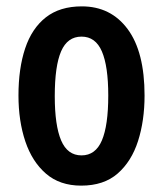

<svg xmlns="http://www.w3.org/2000/svg" viewBox="-20 -573 512 603"><path d="M434 -273Q434 -194 413.5 -130Q393 -66 349.5 -28Q306 10 235 10Q168 10 124.5 -27.5Q81 -65 59.5 -129Q38 -193 38 -273Q38 -358 59 -421Q80 -484 124 -518.5Q168 -553 237 -553Q328 -553 381 -481.5Q434 -410 434 -273ZM152 -271Q152 -179 172 -132Q192 -85 236 -85Q280 -85 300 -132Q320 -179 320 -273Q320 -365 300 -411.5Q280 -458 236 -458Q192 -458 172 -412Q152 -366 152 -271Z"/></svg>

Font: Noto Sans Arabic ExtCond SemBd
Style: Regular
Weight: 600
Width: 2
Designer: Monotype Design Team, Nadine Chahine, Nizar Qandah and Khaled Hosny
Foundry: Monotype Imaging Inc.
Version: Version 2.012; ttfautohint (v1.8.4.7-5d5b)